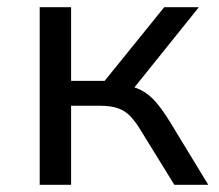

<svg xmlns="http://www.w3.org/2000/svg" viewBox="-20 -512 606 532"><path d="M90 0V-492H177V-288H270L435 -492H531L339 -253L320 -277Q350 -273 371.5 -262Q393 -251 412 -229Q431 -207 453 -171L557 0H463L373 -146Q357 -173 342 -189Q327 -205 307 -212Q287 -219 257 -219H177V0Z"/></svg>

Font: Nunito Sans 9pt
Style: Regular
Weight: 400
Version: Version 3.101;gftools[0.9.27]